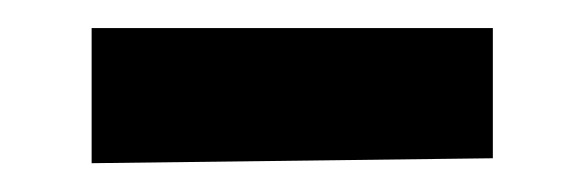

<svg xmlns="http://www.w3.org/2000/svg" viewBox="-20 -743 414 136"><path d="M44.9 -627.4 329.1 -630.9V-723.1H44.9Z"/></svg>

Font: Parastoo
Style: Bold
Weight: 700
Foundry: Saber Rastikerdar (saber.rastikerdar@gmail.com)
Version: Version 2.0.1